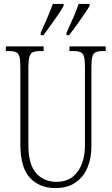

<svg xmlns="http://www.w3.org/2000/svg" viewBox="-20 -951 571 981"><path d="M263 10Q182 10 133 -42.5Q84 -95 84 -214V-608Q84 -644 79.5 -661Q75 -678 62.5 -684Q50 -690 26 -690H10V-714H203V-690H183Q160 -690 147.5 -684Q135 -678 130 -660Q125 -642 125 -605V-210Q125 -111 164.5 -66.5Q204 -22 268 -22Q321 -22 353 -49Q385 -76 399.5 -117.5Q414 -159 414 -203V-607Q414 -643 409.5 -660.5Q405 -678 392.5 -684Q380 -690 356 -690H335V-714H520V-690H504Q481 -690 468.5 -684Q456 -678 451.5 -660Q447 -642 447 -606V-201Q447 -143 427 -95Q407 -47 366 -18.5Q325 10 263 10ZM320 -784Q340 -827 355 -862Q370 -897 382 -931H438V-921Q428 -904 410 -877.5Q392 -851 371.5 -822.5Q351 -794 333 -771H320ZM188 -784Q207 -827 222.5 -862Q238 -897 250 -931H305V-921Q296 -904 278 -877.5Q260 -851 239.5 -822.5Q219 -794 202 -771H188Z"/></svg>

Font: Noto Serif Myanmar ExtraCondensed ExtraLight
Style: Regular
Weight: 200
Width: 2
Designer: Ben Mitchell and the Monotype Design Team
Foundry: Monotype Imaging Inc.
Version: Version 2.106; ttfautohint (v1.8.4.7-5d5b)